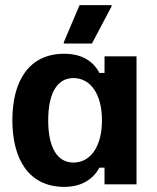

<svg xmlns="http://www.w3.org/2000/svg" viewBox="-20 -720 615 750"><path d="M339.2 -550 415.8 -695V-700H290.8L229.2 -555V-550ZM231.7 10C301.7 10 345 -22.5 368.3 -65H388.3V0H513.3V-500H388.3V-435H368.3C345 -480 300.8 -510 230.8 -510C94.2 -510 28.3 -405 28.3 -250.8C28.3 -100 90.8 10 231.7 10ZM266.7 -85C205.8 -85 168.3 -140 168.3 -250C168.3 -360 205.8 -415 266.7 -415C334.2 -415 378.3 -351.7 378.3 -250C378.3 -148.3 334.2 -85 266.7 -85Z"/></svg>

Font: Familjen Grotesk
Style: Bold
Weight: 700
Designer: Anders Wikstroem, Jonas Baeckman, Matilda Gysing, Kristian Moeller
Foundry: Familjen STHLM AB
Version: Version 2.000